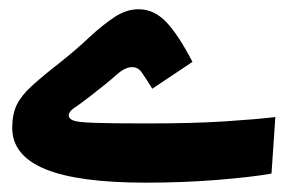

<svg xmlns="http://www.w3.org/2000/svg" viewBox="-20 -389 626 413"><path d="M293.5 3.9Q147.5 3.9 76.9 -25.4Q6.3 -54.7 6.3 -113.8Q6.3 -143.6 16.1 -163.6Q25.9 -183.6 48.6 -204.3Q71.3 -225.1 110.8 -255.9Q144 -282.2 171.9 -308.6Q199.7 -334.5 225.6 -351.8Q251.5 -369.1 277.8 -369.1Q311.5 -369.1 337.6 -341.6Q363.8 -314 394 -255.9L307.6 -198.2Q293 -221.7 284.9 -233.2Q276.9 -244.6 264.2 -244.6Q249 -244.6 230.5 -228Q211.9 -211.4 174.8 -182.6Q149.4 -163.1 138.7 -156.2Q127.9 -148.9 127.9 -140.6Q127.9 -133.8 137.5 -129.9Q147 -126 182.6 -124.8Q218.3 -123.5 295.4 -123.5Q396 -123.5 463.4 -127.9Q530.8 -132.3 572.3 -137.2L564 -15.6Q519.5 -7.8 447 -2Q374.5 3.9 293.5 3.9Z"/></svg>

Font: CaskaydiaCove NF SemiBold
Style: Regular
Weight: 600
Designer: Aaron Bell
Foundry: Saja Typeworks
Version: Version 2111.001; VTT 6.35;Nerd Fonts 3.2.1